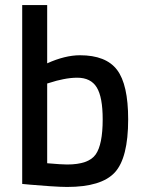

<svg xmlns="http://www.w3.org/2000/svg" viewBox="-20 -730 573 761"><path d="M297 -511Q400 -511 444 -453Q488 -395 488 -257Q488 -104 435 -46.5Q382 11 246 11Q222 11 177.5 8Q133 5 100 2L68 -1V-710H167V-479Q238 -511 297 -511ZM246 -78Q331 -78 359 -117.5Q387 -157 387 -257Q387 -345 363.5 -383.5Q340 -422 286 -422Q260 -422 230.5 -416Q201 -410 184 -404L167 -399V-83Q224 -78 246 -78Z"/></svg>

Font: TitilliumText
Style: Medium
Weight: 500
Designer: Accademia di Belle Arti di Urbino and others
Foundry: Accademia di Belle Arti di Urbino and others.
Version: Version 60.001